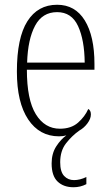

<svg xmlns="http://www.w3.org/2000/svg" viewBox="-20 -563 463 807"><path d="M289 224Q247 224 222 200Q197 176 197 124Q197 82 216.5 52Q236 22 259 6Q252 8 244.5 9Q237 10 228 10Q146 10 98.5 -61Q51 -132 51 -262Q51 -404 95 -473.5Q139 -543 220 -543Q296 -543 336.5 -477Q377 -411 377 -294V-270H93Q93 -144 130.5 -83Q168 -22 232 -22Q279 -22 308 -47.5Q337 -73 351 -105Q362 -99 362 -82Q362 -64 347.5 -44.5Q333 -25 313 -14Q282 8 257.5 39.5Q233 71 233 119Q233 159 249.5 176.5Q266 194 291 194Q316 194 343 181V211Q318 224 289 224ZM336 -300Q335 -395 308 -453.5Q281 -512 220 -512Q158 -512 127.5 -455Q97 -398 94 -300Z"/></svg>

Font: Noto Serif Tamil Condensed ExtraLight
Style: Regular
Weight: 200
Width: 3
Designer: Indian Type Foundry, Tom Grace, and the Monotype Design Team
Foundry: Monotype Imaging Inc.
Version: Version 2.004; ttfautohint (v1.8.4.7-5d5b)